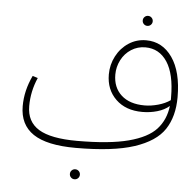

<svg xmlns="http://www.w3.org/2000/svg" viewBox="-55 -702 904 918"><g transform="rotate(5 396.5 -242.5)"><path d="M793 -272Q793 -179 752 -117Q711 -55 609 -21.5Q507 12 329 12Q190 12 124.5 -32Q59 -76 59 -165Q59 -240 94 -313L119 -305Q90 -239 90 -168Q90 -93 148 -57.5Q206 -22 332 -22Q487 -22 578.5 -46Q670 -70 711 -115Q752 -160 760 -227Q737 -207 702.5 -197Q668 -187 631 -187Q551 -187 503.5 -233Q456 -279 456 -352Q456 -399 477.5 -440Q499 -481 536.5 -505.5Q574 -530 620 -530Q698 -530 745.5 -462Q793 -394 793 -272ZM762 -255V-269Q762 -380 724 -438Q686 -496 619 -496Q582 -496 551.5 -476.5Q521 -457 504 -424Q487 -391 487 -354Q487 -292 527 -255.5Q567 -219 639 -219Q670 -219 704 -228.5Q738 -238 762 -255ZM595 -623Q595 -633 602 -640Q609 -647 619 -647Q629 -647 636 -640Q643 -633 643 -623Q643 -613 636 -606Q629 -599 619 -599Q609 -599 602 -606Q595 -613 595 -623ZM312 138Q312 128 319 121Q326 114 336 114Q346 114 353 121Q360 128 360 138Q360 148 353 155Q346 162 336 162Q326 162 319 155Q312 148 312 138Z"/></g></svg>

Font: FiraGO UltraLight
Style: Regular
Weight: 200
Designer: bBox Type
Foundry: bBox Type GmbH
Version: Version 1.001